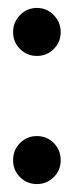

<svg xmlns="http://www.w3.org/2000/svg" viewBox="-20 -482 187 484"><path d="M73 -462Q98 -462 115.5 -444Q133 -426 133 -401Q133 -376 115.5 -358.5Q98 -341 73 -341Q48 -341 30.5 -358.5Q13 -376 13 -401Q13 -426 30.5 -444Q48 -462 73 -462ZM73 -139Q98 -139 115.5 -121.5Q133 -104 133 -78Q133 -53 115.5 -35.5Q98 -18 73 -18Q48 -18 30.5 -35.5Q13 -53 13 -78Q13 -104 30.5 -121.5Q48 -139 73 -139Z"/></svg>

Font: Palanquin Medium
Style: Regular
Weight: 500
Designer: Pria Ravichandran
Version: Version 1.0.4